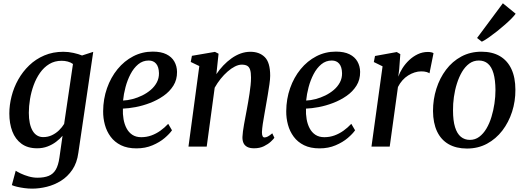

<svg xmlns="http://www.w3.org/2000/svg" viewBox="-20 -872 3124 1142"><path d="M446 37Q438 97 410 138Q382 179 342.5 203.5Q303 228 258.2 239Q213.5 250 171.5 250Q148.5 250 124.5 246.8Q100.5 243.5 80.8 238.8Q61 234 50.5 229L73.5 143.5Q83.5 150.5 104 160.2Q124.5 170 150.8 177.5Q177 185 203 185Q242.5 185 269.2 174.2Q296 163.5 311.5 137.5Q327 111.5 333.5 65L352 -64.5Q336 -45.5 313.5 -28.5Q291 -11.5 262.8 -0.8Q234.5 10 201 10Q144.5 10 107.8 -17Q71 -44 53.2 -90.8Q35.5 -137.5 35.5 -197Q35.5 -247 48.8 -299.2Q62 -351.5 88.5 -398.8Q115 -446 153.8 -483.2Q192.5 -520.5 243.5 -542.2Q294.5 -564 357 -564Q387.5 -564 417.5 -557.2Q447.5 -550.5 468 -542L534.5 -563.5ZM414 -491.5Q401 -501 383.2 -505.8Q365.5 -510.5 346.5 -510.5Q305 -510.5 273 -491Q241 -471.5 218 -438.8Q195 -406 180.2 -365.5Q165.5 -325 158.5 -282.5Q151.5 -240 151.5 -201Q151.5 -166.5 157.2 -139.8Q163 -113 174 -94.2Q185 -75.5 201 -66Q217 -56.5 237 -56.5Q265 -56.5 288.8 -67.8Q312.5 -79 331.2 -97.2Q350 -115.5 361.5 -135Z M1003 -97Q989 -76.5 959.5 -51.2Q930 -26 887.2 -7.8Q844.5 10.5 791.5 10.5Q737.5 10.5 699.5 -8.2Q661.5 -27 638 -58.8Q614.5 -90.5 603.8 -130Q593 -169.5 593.5 -211Q594 -283.5 616.5 -347.5Q639 -411.5 679 -460.5Q719 -509.5 772.5 -537.2Q826 -565 889 -565Q938 -565 969.8 -549.2Q1001.5 -533.5 1017 -506Q1032.5 -478.5 1033 -444.5Q1033.5 -398 1011.2 -362.5Q989 -327 952.2 -301.5Q915.5 -276 872.2 -259.5Q829 -243 786.5 -235Q744 -227 711 -226Q709.5 -193.5 714.8 -163.2Q720 -133 732.8 -108.8Q745.5 -84.5 767.2 -70.2Q789 -56 820 -56Q851.5 -56 880 -66.2Q908.5 -76.5 933.8 -94.5Q959 -112.5 980.5 -135.5ZM864.5 -512Q829 -512 802 -489.5Q775 -467 756.2 -431Q737.5 -395 726.5 -353.5Q715.5 -312 712 -274Q739 -275 768.5 -282.8Q798 -290.5 826 -304.2Q854 -318 876.8 -337.5Q899.5 -357 912.8 -382Q926 -407 925.5 -437Q924.5 -474.5 908.5 -493.2Q892.5 -512 864.5 -512Z M1267 -431Q1285.5 -458.5 1308.2 -482.5Q1331 -506.5 1357 -525Q1383 -543.5 1411.2 -553.8Q1439.5 -564 1469.5 -564Q1523 -564 1555 -532.2Q1587 -500.5 1587 -421.5Q1587 -401.5 1582.5 -370.5Q1578 -339.5 1572.5 -306.5Q1567 -273.5 1562 -246Q1558 -220.5 1552.5 -191.5Q1547 -162.5 1543 -135Q1539 -107.5 1538 -86Q1538 -69 1542 -61.8Q1546 -54.5 1553 -54.5Q1562.5 -54.5 1573.2 -60.2Q1584 -66 1599.5 -79L1612 -52.5Q1607.5 -45.5 1591.5 -30.2Q1575.5 -15 1550.2 -2.5Q1525 10 1491.5 10Q1465.5 10 1450 1.5Q1434.5 -7 1428 -22Q1421.5 -37 1422 -57Q1422.5 -71 1425 -90.5Q1427.5 -110 1431.5 -132Q1435.5 -154 1439.8 -176.8Q1444 -199.5 1448 -220.5Q1452 -242 1456.2 -266.2Q1460.5 -290.5 1464.2 -315.8Q1468 -341 1470.5 -365.2Q1473 -389.5 1473 -410.5Q1473 -441 1467.5 -457.5Q1462 -474 1450 -480.8Q1438 -487.5 1418 -487.5Q1399 -487.5 1377.2 -476.5Q1355.5 -465.5 1333.8 -446.5Q1312 -427.5 1292.2 -402.8Q1272.5 -378 1257 -350.5L1209.5 0H1101L1165.5 -479L1114.5 -503.5L1121.5 -540L1258.5 -563.5L1280 -552.5Z M2092 -97Q2078 -76.5 2048.5 -51.2Q2019 -26 1976.2 -7.8Q1933.5 10.5 1880.5 10.5Q1826.5 10.5 1788.5 -8.2Q1750.5 -27 1727 -58.8Q1703.5 -90.5 1692.8 -130Q1682 -169.5 1682.5 -211Q1683 -283.5 1705.5 -347.5Q1728 -411.5 1768 -460.5Q1808 -509.5 1861.5 -537.2Q1915 -565 1978 -565Q2027 -565 2058.8 -549.2Q2090.5 -533.5 2106 -506Q2121.5 -478.5 2122 -444.5Q2122.5 -398 2100.2 -362.5Q2078 -327 2041.2 -301.5Q2004.5 -276 1961.2 -259.5Q1918 -243 1875.5 -235Q1833 -227 1800 -226Q1798.5 -193.5 1803.8 -163.2Q1809 -133 1821.8 -108.8Q1834.5 -84.5 1856.2 -70.2Q1878 -56 1909 -56Q1940.5 -56 1969 -66.2Q1997.5 -76.5 2022.8 -94.5Q2048 -112.5 2069.5 -135.5ZM1953.5 -512Q1918 -512 1891 -489.5Q1864 -467 1845.2 -431Q1826.5 -395 1815.5 -353.5Q1804.5 -312 1801 -274Q1828 -275 1857.5 -282.8Q1887 -290.5 1915 -304.2Q1943 -318 1965.8 -337.5Q1988.5 -357 2001.8 -382Q2015 -407 2014.5 -437Q2013.5 -474.5 1997.5 -493.2Q1981.5 -512 1953.5 -512Z M2189.5 0 2255.5 -477.5 2203.5 -503 2210.5 -539 2340 -562.5 2361 -550 2354.5 -461 2349 -416Q2357.5 -440.5 2374 -466.5Q2390.5 -492.5 2413.5 -514.2Q2436.5 -536 2464.8 -549.5Q2493 -563 2525.5 -563Q2535.5 -563 2545 -561Q2554.5 -559 2558.5 -555.5L2534.5 -436Q2529.5 -440 2516.8 -443.8Q2504 -447.5 2485 -447.5Q2466 -447.5 2446.2 -441.2Q2426.5 -435 2407.8 -423.2Q2389 -411.5 2373.5 -394Q2358 -376.5 2347 -354.5L2298 0Z M2843.5 -564.5Q2908.5 -564.5 2953.5 -538Q2998.5 -511.5 3022 -461Q3045.5 -410.5 3045.5 -338Q3046 -270 3025.8 -207.2Q3005.5 -144.5 2967.8 -95.2Q2930 -46 2876.8 -17.2Q2823.5 11.5 2757.5 11.5Q2693.5 11.5 2648.2 -14.5Q2603 -40.5 2579.5 -90.5Q2556 -140.5 2555.5 -211.5Q2555.5 -281 2575.5 -344.2Q2595.5 -407.5 2633 -457.2Q2670.5 -507 2724 -535.8Q2777.5 -564.5 2843.5 -564.5ZM2828 -512Q2796 -512 2771.2 -493.8Q2746.5 -475.5 2728.2 -444.8Q2710 -414 2697.8 -375.2Q2685.5 -336.5 2679.8 -295.2Q2674 -254 2674.5 -215.5Q2674.5 -154.5 2686.5 -115.8Q2698.5 -77 2721 -58.5Q2743.5 -40 2775 -40Q2806 -40 2830.5 -58.2Q2855 -76.5 2873.2 -107.2Q2891.5 -138 2903.2 -176.8Q2915 -215.5 2921 -256.5Q2927 -297.5 2927 -336.5Q2926.5 -397 2915.2 -435.8Q2904 -474.5 2882.2 -493.2Q2860.5 -512 2828 -512ZM2817.5 -646 2971 -852.5 3047 -790.5Q3040.5 -780.5 3023.8 -763.2Q3007 -746 2984 -725.8Q2961 -705.5 2935.8 -685.5Q2910.5 -665.5 2887 -649Q2863.5 -632.5 2846 -624Z"/></svg>

Font: Merriweather 28pt Medium
Style: Italic
Weight: 500
Italic angle: -7.8°
Version: Version 2.101